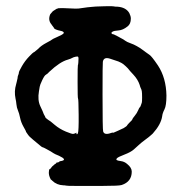

<svg xmlns="http://www.w3.org/2000/svg" viewBox="-20 -588 587 631"><path d="M155 -552 166 -559Q166 -559 168 -559.5Q170 -560 172 -561Q182 -562 207.5 -560.5Q233 -559 238.5 -560Q244 -561 253 -562Q262 -563 267.5 -564Q273 -565 283 -565.5Q293 -566 295 -566.5Q297 -567 325 -567.5Q353 -568 354.5 -567Q356 -566 366 -566Q394 -564 405 -545Q410 -535 410 -527Q410 -509 399 -501Q384 -489 369.5 -488Q355 -487 350 -484Q345 -481 346.5 -478.5Q348 -476 351 -475.5Q354 -475 354 -475Q354 -475 356 -474Q362 -471 367 -468.5Q372 -466 376 -463.5Q380 -461 382.5 -460Q385 -459 391 -454.5Q397 -450 408.5 -446Q420 -442 429.5 -436.5Q439 -431 440.5 -430Q442 -429 446 -426Q450 -423 451 -422.5Q452 -422 459 -416.5Q466 -411 471 -408Q478 -404 499 -373Q526 -332 527 -274Q527 -241 520.5 -228.5Q514 -216 513 -206Q509 -179 482 -149Q480 -147 477 -144.5Q474 -142 470 -138.5Q466 -135 455 -127Q444 -119 435.5 -111Q427 -103 425 -101.5Q423 -100 420 -97Q410 -88 389 -80Q368 -72 364.5 -68Q361 -64 363.5 -62Q366 -60 377.5 -58.5Q389 -57 398 -49Q413 -37 413 -24Q413 9 380 20Q371 23 317.5 23Q264 23 260 23Q256 23 228 23Q200 23 197 22Q194 21 188 21Q166 20 152 6Q148 2 147 2Q140 -11 140.5 -21.5Q141 -32 143 -32Q145 -32 148 -36.5Q151 -41 151.5 -41Q152 -41 154.5 -43.5Q157 -46 157.5 -46Q158 -46 158.5 -47Q159 -48 162 -49.5Q165 -51 165 -52.5Q165 -54 168 -54Q171 -54 173.5 -55.5Q176 -57 175.5 -57.5Q175 -58 182 -59Q202 -63 174 -76Q159 -82 155 -85Q151 -88 146.5 -90.5Q142 -93 132 -98.5Q122 -104 120 -104Q118 -104 109.5 -111.5Q101 -119 88.5 -129Q76 -139 71.5 -146Q67 -153 66 -154Q65 -155 65.5 -155.5Q66 -156 57.5 -171Q49 -186 46 -201Q43 -216 39 -225Q35 -234 34 -245Q33 -256 31 -264Q26 -288 33 -311Q34 -313 35 -319Q36 -325 37 -328Q38 -331 38 -334Q38 -337 40 -341.5Q42 -346 42 -349.5Q42 -353 52 -370.5Q62 -388 75.5 -402Q89 -416 90.5 -416Q92 -416 97 -420.5Q102 -425 102.5 -425Q103 -425 106 -428Q115 -438 133 -447.5Q151 -457 151 -458Q151 -459 168 -466.5Q185 -474 188 -477Q193 -483 182 -486Q157 -491 157 -497L151 -505Q151 -505 149 -508Q137 -522 145 -541Q147 -544 147.5 -544Q148 -544 151 -548Q154 -552 155 -552ZM203 -392Q177 -385 142 -352Q136 -345 131 -342.5Q126 -340 118.5 -324Q111 -308 110.5 -303Q110 -298 108 -288Q103 -259 112.5 -239Q122 -219 122.5 -216.5Q123 -214 126 -209Q129 -204 129 -202.5Q129 -201 136.5 -195.5Q144 -190 144 -190.5Q144 -191 160 -177.5Q176 -164 196.5 -155.5Q217 -147 221 -148Q223 -148 232 -152Q230 -148 232 -147Q234 -146 236 -150Q239 -158 238.5 -210.5Q238 -263 236.5 -264Q235 -265 235 -319Q235 -373 236 -374Q237 -375 237.5 -383.5Q238 -392 238 -396Q238 -400 236.5 -401.5Q235 -403 228 -401.5Q221 -400 217 -397.5Q213 -395 203 -392ZM367 -158 382 -165Q383 -165 385.5 -166.5Q388 -168 392.5 -171Q397 -174 397.5 -175.5Q398 -177 400.5 -179.5Q403 -182 404 -183.5Q405 -185 410 -189.5Q415 -194 415 -196Q415 -198 422.5 -207Q430 -216 434 -225.5Q438 -235 439.5 -235.5Q441 -236 443 -242Q445 -248 446 -250.5Q447 -253 447 -268Q447 -283 446 -288.5Q445 -294 443 -297.5Q441 -301 439 -309Q433 -327 418.5 -342.5Q404 -358 403 -360Q402 -362 393 -370.5Q384 -379 378.5 -381.5Q373 -384 369 -386Q356 -390 354 -391Q351 -392 342 -395Q321 -402 318 -385Q317 -382 317 -277Q317 -162 319 -156Q323 -143 345 -151Q350 -153 351 -152Q352 -151 359 -154.5Q366 -158 367 -158Z"/></svg>

Font: TT2020 Style E
Style: Regular
Weight: 400
Version: Version 00.2